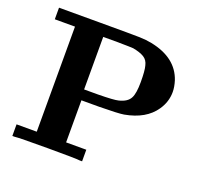

<svg xmlns="http://www.w3.org/2000/svg" viewBox="-119 -825 1024 965"><g transform="rotate(20 393.0 -343.0)"><path d="M400 0Q380 -3 226 -3Q71 -3 51 0H39V-62H147V-624H39V-686H253Q435 -686 470.5 -685Q506 -684 536 -678Q675 -650 711 -542Q721 -510 721 -483Q721 -430 690 -385Q641 -313 530 -293Q500 -288 399 -287H304V-62H412V0ZM459 -622Q451 -623 373 -624H298V-343H372Q457 -344 480 -350Q526 -361 540 -390Q553 -415 553 -475Q553 -536 546 -561Q540 -589 518.5 -602Q497 -615 459 -622Z"/></g></svg>

Font: KaTeX_Main
Style: Bold
Weight: 700
Version: Version 1.1; ttfautohint (v1.3)